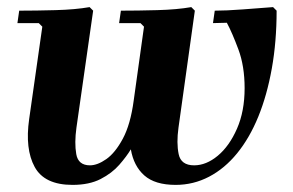

<svg xmlns="http://www.w3.org/2000/svg" viewBox="-20 -510 824 540"><path d="M748 -490 758 -480Q758 -393 744.5 -317.5Q731 -242 706.5 -182Q682 -122 647 -79Q612 -36 568 -13Q524 10 474 10Q416 10 386 -16.5Q356 -43 348 -90Q336 -70 315.5 -46.5Q295 -23 263 -6.5Q231 10 184 10Q105 10 77.5 -40.5Q50 -91 62 -175L99 -435L89 -445H29L34 -480Q81 -480 136.5 -481.5Q192 -483 232 -490L242 -480L195 -151Q189 -108 194.5 -76.5Q200 -45 233 -45Q254 -45 279 -62.5Q304 -80 325.5 -120Q347 -160 356 -227L385 -435L375 -445H315L320 -480Q367 -480 422.5 -481.5Q478 -483 518 -490L528 -480L482 -151Q476 -108 482.5 -76.5Q489 -45 526 -45Q560 -45 592.5 -72Q625 -99 646.5 -148Q668 -197 668 -262Q668 -324 650.5 -371Q633 -418 618 -446L579 -445L584 -480Q616 -480 662 -483.5Q708 -487 748 -490Z"/></svg>

Font: Brygada 1918
Style: Bold Italic
Weight: 700
Italic angle: -8°
Designer: Mateusz Machalski | Borys Kosmynka | Przemek Hoffer
Foundry: NIEPODLEGLA 2018
Version: Version 3.006